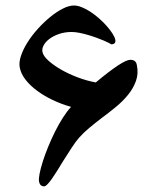

<svg xmlns="http://www.w3.org/2000/svg" viewBox="-20 -701 597 691"><path d="M472.2 -468.3Q479 -437 469.5 -410.2Q460 -383.3 440.9 -359.9Q421.9 -336.4 396.2 -315.4Q370.6 -294.4 344.2 -274.9Q321.8 -257.8 301.3 -240.7Q280.8 -223.6 265.6 -206.5Q259.8 -200.2 252.7 -190.7Q245.6 -181.2 238 -169.4Q230.5 -157.7 222.4 -145Q214.4 -132.3 206.1 -119.6Q195.8 -102.5 185.8 -86.4Q175.8 -70.3 167 -57.9Q158.2 -45.4 150.9 -37.8Q143.6 -30.3 139.2 -30.3Q124 -30.3 120.6 -46.9Q118.7 -56.2 122.3 -75.2Q126 -94.2 133.8 -119.1Q141.6 -144 153.1 -172.1Q164.6 -200.2 178 -227.1Q191.4 -253.9 206.3 -277.3Q221.2 -300.8 235.8 -316.4Q200.7 -326.2 169.2 -341.3Q137.7 -356.4 113 -374.8Q88.4 -393.1 72 -414.1Q55.7 -435.1 51.3 -457Q47.4 -475.6 55.2 -499.3Q63 -522.9 78.6 -547.9Q94.2 -572.8 115.7 -596.7Q137.2 -620.6 160.2 -639.4Q183.1 -658.2 205.6 -669.7Q228 -681.2 246.1 -681.2Q259.3 -681.2 274.9 -674.8Q290.5 -668.5 306.4 -658Q322.3 -647.5 337.4 -634Q352.5 -620.6 364.5 -606.9Q376.5 -593.3 384.8 -580.3Q393.1 -567.4 395 -557.6Q397.9 -541.5 379.4 -541.5Q379.4 -542.5 372.6 -546.1Q365.7 -549.8 354.2 -554.7Q342.8 -559.6 328.1 -564.9Q313.5 -570.3 297.6 -575Q281.7 -579.6 266.1 -582.8Q250.5 -585.9 237.8 -585.9Q213.9 -585.9 193.6 -579.1Q173.3 -572.3 158.9 -561.8Q144.5 -551.3 137.5 -538.6Q130.4 -525.9 132.8 -514.2Q135.7 -499.5 154.1 -482.9Q172.4 -466.3 199.5 -450.7Q226.6 -435.1 259.5 -422.6Q292.5 -410.2 324.7 -404.3Q422.4 -485.8 448.7 -485.8Q468.8 -485.8 472.2 -468.3Z"/></svg>

Font: XB Khoramshahr
Style: Oblique
Weight: 400
Italic angle: 12°
Designer: Behnam
Foundry: Irmug
Version: Version 8.005 2009